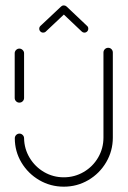

<svg xmlns="http://www.w3.org/2000/svg" viewBox="-20 -701 479 721"><path d="M52.6 -315.6Q45.6 -315.6 40.4 -320.7Q35.2 -325.9 35.2 -333V-501.1Q35.2 -508.1 40.4 -513.3Q45.6 -518.5 52.6 -518.5Q59.6 -518.5 65 -513.3Q70.4 -508.1 70.4 -501.1V-333Q70.4 -325.9 65.2 -320.7Q60 -315.6 52.6 -315.6ZM386.3 -521.5Q393.7 -521.5 398.7 -516.3Q403.7 -511.1 403.7 -503.7V-184.4Q403.7 -134.4 378.9 -92Q354.1 -49.6 311.9 -24.8Q269.6 0 219.6 0Q169.6 0 127.4 -24.6Q85.2 -49.3 60.4 -90.9Q35.6 -132.6 35.6 -181.9Q35.6 -188.9 40.7 -194.1Q45.9 -199.3 53 -199.3Q60 -199.3 65.2 -194.1Q70.4 -188.9 70.4 -181.9Q71.1 -141.9 91.5 -108.1Q111.9 -74.4 145.7 -54.8Q179.6 -35.2 219.6 -35.2Q260 -35.2 294.3 -55.2Q328.5 -75.2 348.5 -109.4Q368.5 -143.7 368.5 -184.4V-503.7Q368.5 -511.1 373.7 -516.3Q378.9 -521.5 386.3 -521.5ZM219.3 -680.7Q225.6 -680.7 229.8 -676.7Q234.1 -672.6 234.1 -666.3Q234.1 -660 229.6 -655.6L152.2 -582.6Q148.1 -578.5 142.2 -578.5Q135.9 -578.5 131.7 -582.8Q127.4 -587 127.4 -593.3Q127.4 -599.3 131.9 -603.7L209.6 -676.7Q213.7 -680.7 219.3 -680.7ZM230.4 -676.3 307 -603.7Q311.5 -600 311.5 -593.3Q311.5 -587 307.2 -582.8Q303 -578.5 296.7 -578.5Q291.1 -578.5 287 -582.6L210.4 -655.2Z"/></svg>

Font: 26F Galaxy Hebrew Light
Style: Regular
Weight: 300
Designer: C₂₉H₂₅N₃O₅
Version: Version 1.000